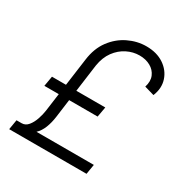

<svg xmlns="http://www.w3.org/2000/svg" viewBox="-169 -873 970 1008"><g transform="rotate(30 315.5 -368.5)"><path d="M493.3 0H24.5L34.4 -59.7H65.7Q88.4 -59.7 104.4 -79.2Q120.4 -98.7 130 -126.8Q139.6 -154.8 143.1 -180L158 -289.4H70.7L81.3 -350.9H166.2L188.9 -516.7Q198.2 -588.1 234.7 -637.3Q271.3 -686.4 323.7 -711.8Q376.1 -737.2 431.8 -737.2Q495 -737.2 538.4 -708.1Q581.7 -679 596.9 -632.5Q612.2 -585.9 590.9 -533.7L531.6 -550.8Q543.7 -588.8 531.6 -617.4Q519.5 -646 490.9 -661.8Q462.4 -677.6 424.7 -677.6Q385.7 -677.6 349.1 -659.3Q312.5 -641 286.2 -605.3Q259.9 -569.6 251.4 -516.7L229 -350.9H404.5L393.5 -289.4H220.9L206.3 -180Q201.3 -142.4 189.1 -111.2Q176.8 -79.9 155.5 -59.7H503.2Z"/></g></svg>

Font: Inter Light  BETA
Style: Italic
Weight: 300
Italic angle: 9.39999°
Designer: Rasmus Andersson
Foundry: rsms
Version: Version 3.011;git-f93a4a705